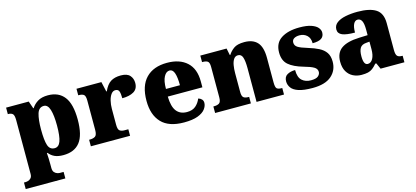

<svg xmlns="http://www.w3.org/2000/svg" viewBox="-62 -1033 3763 1736"><g transform="rotate(-15 1819.0 -165.0)"><path d="M9 221V160H24Q33 160 48 156Q63 152 75 139Q87 126 87 100V-403Q87 -450 72.5 -462.5Q58 -475 33 -475H28V-536H240L264 -467H268Q289 -501 326 -523.5Q363 -546 421 -546Q521 -546 573.5 -478Q626 -410 626 -264Q626 -119 574 -53Q522 13 418 13Q369 13 337.5 -1.5Q306 -16 284 -44H278Q280 -19 281 8.5Q282 36 282 66V96Q282 124 294 137.5Q306 151 321 155.5Q336 160 344 160H380V221ZM358 -68Q397 -68 414 -114.5Q431 -161 431 -261Q431 -356 414.5 -409.5Q398 -463 361 -463Q314 -463 298 -409.5Q282 -356 282 -264Q282 -161 297.5 -114.5Q313 -68 358 -68Z M678 0V-61H683Q717 -61 735.5 -73.5Q754 -86 754 -133V-407Q754 -451 739 -463Q724 -475 691 -475H687V-536H920L941 -443H946Q972 -502 1009 -525.5Q1046 -549 1104 -549Q1163 -549 1188.5 -520.5Q1214 -492 1214 -450Q1214 -394 1173 -370Q1132 -346 1065 -346Q1065 -387 1057.5 -410Q1050 -433 1022 -433Q999 -433 982.5 -410.5Q966 -388 957.5 -352.5Q949 -317 949 -278V-128Q949 -84 965.5 -72.5Q982 -61 1010 -61H1045V0Z M1549 10Q1407 10 1338.5 -62.5Q1270 -135 1270 -266Q1270 -407 1340 -479Q1410 -551 1537 -551Q1655 -551 1722.5 -489.5Q1790 -428 1790 -309V-254H1466Q1468 -160 1501.5 -117Q1535 -74 1599 -74Q1650 -74 1680.5 -100Q1711 -126 1727 -166Q1746 -161 1758.5 -148Q1771 -135 1771 -115Q1771 -85 1749 -56Q1727 -27 1678.5 -8.5Q1630 10 1549 10ZM1599 -325Q1599 -399 1585.5 -438.5Q1572 -478 1542 -478Q1510 -478 1489 -439Q1468 -400 1468 -325Z M1841 0V-61H1845Q1879 -61 1896.5 -73Q1914 -85 1914 -128V-412Q1914 -453 1898.5 -464Q1883 -475 1850 -475H1846V-536H2092L2105 -472H2110Q2129 -503 2162 -527Q2195 -551 2261 -551Q2341 -551 2382 -506Q2423 -461 2423 -360V-131Q2423 -85 2435.5 -73Q2448 -61 2482 -61H2486V0H2229V-317Q2229 -381 2218 -416Q2207 -451 2175 -451Q2150 -451 2135.5 -430Q2121 -409 2115 -375Q2109 -341 2109 -301V-125Q2109 -85 2124 -73Q2139 -61 2172 -61H2176V0Z M2753 10Q2669 10 2621.5 -6Q2574 -22 2554.5 -49.5Q2535 -77 2535 -109Q2535 -153 2566 -170.5Q2597 -188 2640 -188Q2640 -119 2672.5 -90Q2705 -61 2756 -61Q2804 -61 2823.5 -78Q2843 -95 2843 -117Q2843 -146 2814 -163Q2785 -180 2723 -197Q2632 -223 2586.5 -262.5Q2541 -302 2541 -378Q2541 -467 2605.5 -508.5Q2670 -550 2776 -550Q2845 -550 2886.5 -535.5Q2928 -521 2946.5 -499Q2965 -477 2965 -453Q2965 -417 2939 -399Q2913 -381 2856 -381Q2856 -430 2828 -455.5Q2800 -481 2759 -481Q2728 -481 2708 -469Q2688 -457 2688 -432Q2688 -404 2712.5 -387.5Q2737 -371 2807 -350Q2861 -334 2902 -313Q2943 -292 2965.5 -259.5Q2988 -227 2988 -174Q2988 -92 2929 -41Q2870 10 2753 10Z M3211 10Q3168 10 3132 -8Q3096 -26 3074.5 -62.5Q3053 -99 3053 -155Q3053 -238 3108 -277Q3163 -316 3274 -320L3355 -323V-375Q3355 -431 3342 -456.5Q3329 -482 3303 -482Q3279 -482 3265 -455Q3251 -428 3251 -375Q3172 -375 3133.5 -391Q3095 -407 3095 -445Q3095 -483 3125.5 -506.5Q3156 -530 3207.5 -540.5Q3259 -551 3320 -551Q3435 -551 3492.5 -513.5Q3550 -476 3550 -383V-131Q3550 -91 3562.5 -76Q3575 -61 3609 -61H3613V0H3390L3365 -56H3355Q3333 -30 3313.5 -15.5Q3294 -1 3270.5 4.5Q3247 10 3211 10ZM3290 -71Q3320 -71 3338 -103.5Q3356 -136 3356 -191V-262L3325 -259Q3283 -256 3267 -229.5Q3251 -203 3251 -152Q3251 -71 3290 -71Z"/></g></svg>

Font: Noto Serif Sinhala Black
Style: Regular
Weight: 900
Designer: Jelle Bosma - Monotype Design Team
Foundry: Monotype Imaging Inc.
Version: Version 2.007; ttfautohint (v1.8.4.7-5d5b)